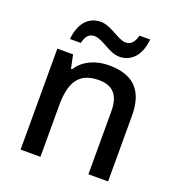

<svg xmlns="http://www.w3.org/2000/svg" viewBox="-133 -903 897 963"><g transform="rotate(20 315.0 -421.5)"><path d="M126 -657H184C192 -695 209 -713 237 -713C282 -713 333 -658 388 -658C453 -658 497 -707 505 -792H448C438 -755 422 -736 394 -736C351 -736 300 -791 243 -791C178 -791 134 -743 126 -657ZM356 -600C288 -600 223 -574 188 -518H182L167 -590H83V-51H189V-323C189 -445 224 -513 334 -513C410 -513 445 -471 445 -387V-51H550V-402C550 -541 481 -600 356 -600Z"/></g></svg>

Font: Noto Sans Tamil UI Medium
Style: Regular
Weight: 500
Designer: Jelle Bosma - Monotype Design Team
Foundry: Monotype Imaging Inc.
Version: Version 2.004